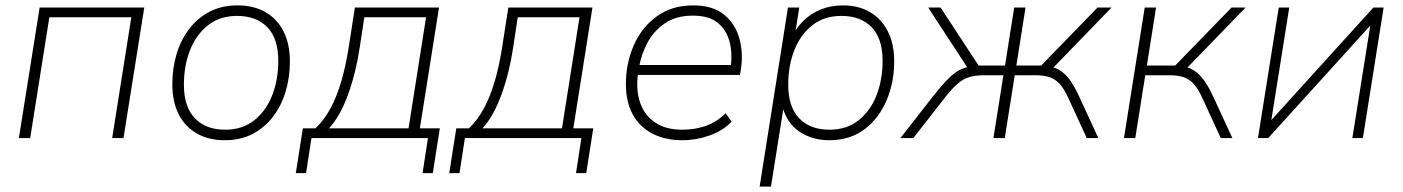

<svg xmlns="http://www.w3.org/2000/svg" viewBox="-20 -512 5201 712"><path d="M50 0 127 -484H515L438 0H396L467 -448H163L92 0Z M813 8Q754 8 710 -17Q666 -42 642.5 -88.5Q619 -135 619 -200Q619 -258 634.5 -310.5Q650 -363 681 -404Q712 -445 757 -468.5Q802 -492 861 -492Q921 -492 964.5 -467Q1008 -442 1031.5 -395.5Q1055 -349 1055 -284Q1055 -226 1039.5 -173.5Q1024 -121 993 -80Q962 -39 917 -15.5Q872 8 813 8ZM815 -31Q879 -31 923 -66Q967 -101 989.5 -159Q1012 -217 1012 -286Q1012 -369 971.5 -411Q931 -453 859 -453Q795 -453 751 -418Q707 -383 684.5 -325.5Q662 -268 662 -198Q662 -116 702.5 -73.5Q743 -31 815 -31Z M1077 130 1103 -36H1150Q1183 -68 1206 -111Q1229 -154 1245.5 -210Q1262 -266 1273 -336L1296 -484H1608L1537 -36H1611L1585 130H1547L1567 0H1135L1115 130ZM1200 -36H1495L1560 -448H1331L1314 -336Q1300 -242 1270.5 -161Q1241 -80 1200 -36Z M1646 130 1672 -36H1719Q1752 -68 1775 -111Q1798 -154 1814.5 -210Q1831 -266 1842 -336L1865 -484H2177L2106 -36H2180L2154 130H2116L2136 0H1704L1684 130ZM1769 -36H2064L2129 -448H1900L1883 -336Q1869 -242 1839.5 -161Q1810 -80 1769 -36Z M2511 8Q2446 8 2398.5 -17Q2351 -42 2326 -88.5Q2301 -135 2301 -200Q2301 -277 2330 -343.5Q2359 -410 2415 -451Q2471 -492 2551 -492Q2624 -492 2666 -457Q2708 -422 2722.5 -367Q2737 -312 2727 -252L2724 -234H2330L2336 -271H2708L2689 -259Q2697 -313 2685.5 -357Q2674 -401 2641.5 -427.5Q2609 -454 2550 -454Q2487 -454 2445.5 -425.5Q2404 -397 2381 -353.5Q2358 -310 2350 -264L2347 -246Q2337 -182 2353 -133.5Q2369 -85 2409 -58Q2449 -31 2509 -31Q2557 -31 2597 -45Q2637 -59 2671 -92L2693 -61Q2661 -27 2611 -9.5Q2561 8 2511 8Z M2797 180 2902 -484H2944L2926 -371H2915Q2932 -408 2959.5 -435Q2987 -462 3024 -477Q3061 -492 3106 -492Q3164 -492 3206.5 -467Q3249 -442 3272.5 -395.5Q3296 -349 3296 -284Q3296 -207 3268 -140.5Q3240 -74 3186.5 -33Q3133 8 3054 8Q2993 8 2945 -23.5Q2897 -55 2880 -122H2887L2839 180ZM3056 -31Q3120 -31 3164 -66Q3208 -101 3230.5 -159Q3253 -217 3253 -286Q3253 -369 3212.5 -411Q3172 -453 3100 -453Q3036 -453 2992 -418Q2948 -383 2925.5 -325.5Q2903 -268 2903 -198Q2903 -116 2943.5 -73.5Q2984 -31 3056 -31Z M3319 0 3441 -156Q3475 -199 3498 -221.5Q3521 -244 3540.5 -253.5Q3560 -263 3584 -266L3571 -256L3422 -484H3468L3609 -269H3707L3741 -484H3783L3749 -269H3841L4050 -484H4102L3881 -256L3847 -269Q3882 -267 3905.5 -254Q3929 -241 3946.5 -217Q3964 -193 3981 -156L4053 0H4010L3941 -150Q3926 -183 3909.5 -201Q3893 -219 3871.5 -226Q3850 -233 3821 -233H3743L3706 0H3664L3701 -233H3630Q3597 -233 3574 -226Q3551 -219 3530.5 -201Q3510 -183 3484 -150L3367 0Z M4148 0 4225 -484H4267L4233 -269H4338L4547 -484H4599L4378 -256L4351 -268Q4375 -267 4396.5 -257Q4418 -247 4438 -223Q4458 -199 4478 -156L4550 0H4507L4438 -150Q4423 -183 4406.5 -201Q4390 -219 4368.5 -226Q4347 -233 4318 -233H4227L4190 0Z M4645 0 4722 -484H4761L4689 -32H4663L5073 -484H5111L5034 0H4995L5067 -452H5093L4683 0Z"/></svg>

Font: Nunito Sans 12pt ExtraLight
Style: Italic
Weight: 200
Italic angle: -9°
Designer: Vernon Adams
Foundry: Vernon Adams
Version: Version 3.101;gftools[0.9.27]